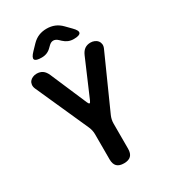

<svg xmlns="http://www.w3.org/2000/svg" viewBox="-227 -1063 1054 1186"><g transform="rotate(-30 300.0 -470.0)"><path d="M300 10Q266.5 10 250.2 -6.3Q234 -22.5 234 -56V-235.4Q234 -249.8 231 -263.2Q228 -276.6 222.3 -289.7L54.1 -665.5Q47.3 -681.1 49 -695Q50.7 -708.9 58.5 -718.7Q66.3 -728.5 79.6 -734.2Q92.8 -740 107.8 -740Q131.7 -740 149 -728.4Q166.3 -716.8 178 -689.9L289.3 -430.6Q295 -417.5 300 -417.5Q305 -417.5 310.7 -430.6L422 -689.9Q433.7 -716.8 451 -728.4Q468.3 -740 492.2 -740Q507.2 -740 520.4 -734.2Q533.7 -728.5 541.5 -718.7Q549.3 -708.9 551.2 -695Q553 -681.1 545.9 -665.5L377.7 -289.7Q372 -276.6 369 -263.2Q366 -249.8 366 -235.4V-56Q366 -22.5 349.8 -6.3Q333.5 10 300 10ZM186.3 -810Q143.9 -810 137.5 -824.8Q131.1 -839.6 160.7 -869.9L195.7 -906.3Q217.7 -929 243.4 -939.5Q269.2 -950 300 -950Q330.8 -950 356.7 -939.5Q382.6 -929 404.6 -906.3L440.6 -869.6Q469.9 -840.3 463.3 -825.2Q456.7 -810 415.3 -810Q394.1 -810 376.9 -817.1Q359.8 -824.1 344.3 -838.6L332.8 -849.5Q316 -865.6 298.9 -865.6Q281.8 -865.6 265.7 -848.8L256.9 -840.3Q242.1 -824.8 224.8 -817.4Q207.5 -810 186.3 -810Z"/></g></svg>

Font: Maple Mono
Style: Regular
Weight: 400
Monospace: yes
Designer: subframe7536
Version: Version 7.300